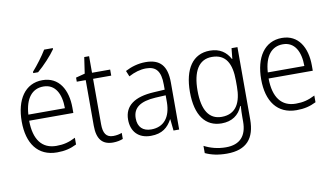

<svg xmlns="http://www.w3.org/2000/svg" viewBox="-93 -982 2503 1438"><g transform="rotate(-10 1158.5 -262.5)"><path d="M378 -757V-765H312C285 -720 240 -660 201 -616V-606H238C285 -645 349 -714 378 -757ZM259 -542C126 -542 53 -429 53 -263C53 -97 128 10 275 10C334 10 378 -1 424 -24V-75C373 -49 333 -39 278 -39C169 -39 110 -116 109 -260H445V-300C445 -437 384 -542 259 -542ZM258 -494C348 -494 389 -415 389 -306H111C119 -430 173 -494 258 -494Z M710 -38C656 -38 635 -73 635 -141V-486H773V-532H635V-658H598L580 -535L511 -517V-486H579V-139C579 -36 620 10 700 10C730 10 756 4 776 -4V-50C759 -43 735 -38 710 -38Z M1043 -541C987 -541 933 -525 888 -501L906 -457C951 -481 995 -494 1039 -494C1113 -494 1149 -455 1149 -352V-313L1065 -308C919 -300 840 -245 840 -139C840 -49 893 10 988 10C1075 10 1119 -30 1150 -87H1152L1161 0H1204V-358C1204 -485 1153 -541 1043 -541ZM1071 -266 1149 -270V-217C1148 -105 1096 -37 999 -37C936 -37 898 -72 898 -139C898 -219 954 -259 1071 -266Z M1532 -542C1402 -542 1332 -437 1332 -262C1332 -84 1404 10 1526 10C1604 10 1658 -27 1685 -94H1689C1687 -64 1686 -35 1686 -8V24C1686 133 1634 192 1527 192C1464 192 1408 176 1362 152V207C1407 228 1459 240 1526 240C1677 240 1741 160 1741 18V-532H1696L1688 -452H1685C1655 -507 1608 -542 1532 -542ZM1539 -493C1645 -493 1686 -417 1686 -287V-241C1686 -126 1648 -38 1535 -38C1440 -38 1390 -113 1390 -262C1390 -407 1438 -493 1539 -493Z M2080 -542C1947 -542 1874 -429 1874 -263C1874 -97 1949 10 2096 10C2155 10 2199 -1 2245 -24V-75C2194 -49 2154 -39 2099 -39C1990 -39 1931 -116 1930 -260H2266V-300C2266 -437 2205 -542 2080 -542ZM2079 -494C2169 -494 2210 -415 2210 -306H1932C1940 -430 1994 -494 2079 -494Z"/></g></svg>

Font: Noto Sans Devanagari SemiCondensed Light
Style: Regular
Weight: 300
Width: 4
Designer: Jelle Bosma - Monotype Design Team
Foundry: Monotype Imaging Inc.
Version: Version 2.004